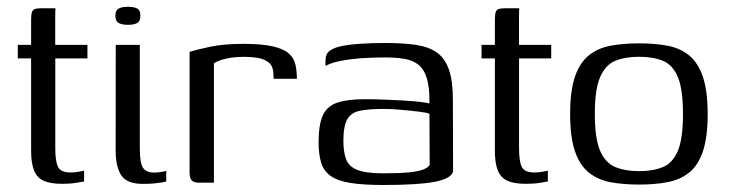

<svg xmlns="http://www.w3.org/2000/svg" viewBox="-20 -529 2113 556"><path d="M159.8 3.3Q126.4 3.3 107 -5.3Q87.5 -13.8 78.8 -34.8Q70.1 -55.8 70.1 -92V-359.8H31.5V-399H70.1V-471.4Q70.1 -486.3 72.4 -493.5Q74.7 -500.7 80.8 -502.9Q86.9 -505 98.1 -505H140.6Q140.6 -503.5 140.2 -496.8Q139.9 -490.2 139.9 -477.5V-399H233.2V-359.8H140.1V-100.3Q140.1 -61.1 148.2 -45.3Q156.4 -29.5 184.5 -29.5Q195.4 -29.5 207.1 -31.5Q218.8 -33.5 223.5 -34.7V-3.5Q217.8 -2.5 200.8 0.4Q183.9 3.3 159.8 3.3Z M393.6 3.5Q347.3 3.5 331.1 -21.3Q314.9 -46 314.9 -93.7L315.2 -399H384.9V-98Q384.9 -57.5 394 -43.3Q403.2 -29.2 426.4 -29.2Q434.5 -29.2 446.2 -31Q457.9 -32.7 461.4 -34.5V-3.3Q457.8 -2.3 449.4 -0.8Q441 0.7 427.4 2.1Q413.7 3.5 393.6 3.5ZM350.7 -457.1Q333.6 -457.1 323.9 -462.3Q314.1 -467.5 314.1 -482.9Q314.1 -498.8 323.4 -504.1Q332.6 -509.4 350.5 -509.4Q368.5 -509.2 377.6 -504.2Q386.7 -499.3 386.5 -482.9Q386.5 -467.5 377.2 -462.3Q368 -457.1 350.7 -457.1Z M599.5 0H555.3Q542.1 0 535.5 -6.3Q529 -12.7 529 -30.7V-379Q550.6 -385.5 589.2 -393.8Q627.9 -402 685.3 -402Q739.1 -402 770.5 -394.6Q802 -387.2 816.7 -373.9Q831.4 -360.6 835.5 -342.2Q839.7 -323.8 839.7 -300.8H772.5L771.8 -314.8Q771 -338.4 757.3 -348.7Q743.5 -359.1 724.2 -361.8Q705 -364.4 686.4 -364.4Q657.3 -364.4 634.8 -359.2Q612.3 -353.9 599.5 -345.9Z M1089.9 6.7Q1031.2 6.7 994.4 0.7Q957.5 -5.2 937.5 -19.5Q917.6 -33.7 910.1 -57.7Q902.6 -81.7 902.6 -117.2Q902.6 -168.2 914.9 -195.1Q927.3 -222 956.9 -231.8Q986.6 -241.7 1037.2 -241.7Q1062.4 -241.7 1091.7 -240.6Q1121 -239.5 1148.7 -237.9Q1176.4 -236.3 1196.6 -233.9Q1216.8 -231.5 1223.6 -229.3Q1224.3 -275.2 1216.1 -302.1Q1207.9 -328.9 1191.4 -341.8Q1174.8 -354.8 1150.2 -358.8Q1125.5 -362.7 1094.1 -362.7Q1060.5 -362.7 1027.1 -360.4Q993.7 -358 966 -352.6Q938.3 -347.1 922.6 -338V-353Q922.6 -373.6 935.5 -382.3Q948.3 -391 963.7 -394.3Q983 -399.3 1019.7 -402Q1056.3 -404.7 1095.6 -404.5Q1146.6 -404.5 1183.5 -399.2Q1220.5 -393.9 1244.4 -377.4Q1268.3 -360.9 1279.9 -327.8Q1291.5 -294.8 1291.5 -238.5L1292 -31.9Q1286.1 -11.7 1238.9 -2.5Q1191.7 6.7 1089.9 6.7ZM1089.7 -27.1Q1136.1 -27.1 1163.5 -29.8Q1191 -32.5 1205.3 -38Q1219.5 -43.4 1224.3 -51.4L1223.6 -199.7Q1214.8 -203.2 1190.5 -206Q1166.2 -208.9 1139.1 -211.2Q1112 -213.6 1092.6 -213.6Q1050 -213.6 1023.7 -208.6Q997.4 -203.6 985.9 -184Q974.4 -164.3 974.4 -121.6Q974.4 -89 982.2 -68Q990 -46.9 1014.7 -37Q1039.4 -27.1 1089.7 -27.1Z M1502.8 3.3Q1469.4 3.3 1450 -5.3Q1430.5 -13.8 1421.8 -34.8Q1413.1 -55.8 1413.1 -92V-359.8H1374.5V-399H1413.1V-471.4Q1413.1 -486.3 1415.4 -493.5Q1417.7 -500.7 1423.8 -502.9Q1429.9 -505 1441.1 -505H1483.6Q1483.6 -503.5 1483.2 -496.8Q1482.9 -490.2 1482.9 -477.5V-399H1576.2V-359.8H1483.1V-100.3Q1483.1 -61.1 1491.2 -45.3Q1499.4 -29.5 1527.5 -29.5Q1538.4 -29.5 1550.1 -31.5Q1561.8 -33.5 1566.5 -34.7V-3.5Q1560.8 -2.5 1543.8 0.4Q1526.9 3.3 1502.8 3.3Z M1830.7 5.5Q1785.2 5.5 1748.6 -1.3Q1711.9 -8 1685.5 -29Q1659.1 -50.1 1645 -90.9Q1631 -131.8 1631 -199Q1631 -266.2 1645 -307.1Q1659.1 -347.9 1685.5 -369Q1711.9 -390 1748.6 -396.7Q1785.2 -403.5 1830.7 -403.5Q1875.9 -403.5 1912.4 -396.7Q1948.9 -390 1975.1 -369Q2001.3 -347.9 2015.3 -307.1Q2029.3 -266.2 2029.3 -199Q2029.3 -131.1 2015.3 -90.2Q2001.3 -49.3 1975 -28.7Q1948.6 -8 1912.1 -1.3Q1875.6 5.5 1830.7 5.5ZM1830.7 -33.4Q1870.9 -33.4 1899.5 -45.1Q1928 -56.8 1942.9 -92.1Q1957.8 -127.3 1957.8 -199Q1957.8 -270.7 1942.9 -306Q1928 -341.4 1899.5 -353Q1870.9 -364.6 1830.7 -364.6Q1790.7 -364.6 1762.1 -353Q1733.5 -341.4 1718 -306Q1702.5 -270.7 1702.5 -199Q1702.5 -127.3 1718 -92.1Q1733.5 -56.8 1762.1 -45.1Q1790.7 -33.4 1830.7 -33.4Z"/></svg>

Font: Genos Thin
Style: Regular
Weight: 100
Designer: Robert E. Leuschke
Foundry: Robert E. Leuschke
Version: Version 1.010